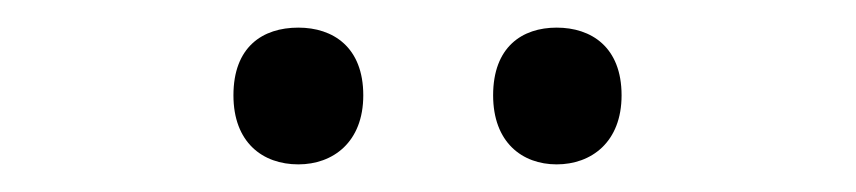

<svg xmlns="http://www.w3.org/2000/svg" viewBox="-20 -750 620 139"><path d="M149 -681C149 -647 170 -631 196 -631C221 -631 243 -647 243 -681C243 -716 221 -730 196 -730C170 -730 149 -716 149 -681ZM337 -681C337 -647 358 -631 383 -631C408 -631 430 -647 430 -681C430 -716 408 -730 383 -730C358 -730 337 -716 337 -681Z"/></svg>

Font: Noto Sans Caucasian Albanian
Style: Regular
Weight: 400
Designer: Monotype Design Team
Foundry: Monotype Imaging Inc.
Version: Version 2.005